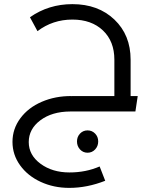

<svg xmlns="http://www.w3.org/2000/svg" viewBox="-20 -536 731 923"><path d="M607.9 -74.2H642.1L630.9 0H316.9Q230 0.5 174.1 42.2Q118.2 84 118.2 147Q118.2 209.5 174.8 251.2Q231.4 293 314 293Q393.1 293 459 264.2L485.8 333Q398.9 367.2 313 367.2Q238.3 367.2 175.8 338.4Q113.3 309.6 76.7 258.8Q40 208 40 146Q40 83.5 77.9 32.5Q115.7 -18.6 180.7 -46.6Q245.6 -74.7 323.2 -74.2V-71.8L324.2 -74.2H529.8V-249Q529.8 -337.4 474.9 -389.6Q419.9 -441.9 328.1 -441.9Q233.4 -441.9 160.2 -386.2L124 -453.1Q213.9 -516.1 328.1 -516.1Q452.1 -516.1 530 -441.9Q607.9 -367.7 607.9 -249ZM364.7 182.4Q350.1 166.5 350.1 144Q350.1 121.6 364.7 106.2Q379.4 90.8 400.9 90.8Q422.4 90.8 437.3 106.2Q452.1 121.6 452.1 144Q452.1 166.5 437.3 182.4Q422.4 198.2 400.9 198.2Q379.4 198.2 364.7 182.4Z"/></svg>

Font: Montserrat-Arabic Light
Style: Regular
Weight: 300
Designer: Mohamed Gaber
Foundry: Kief Type Foundry
Version: Version 5.008;PS 005.008;hotconv 1.0.88;makeotf.lib2.5.64775